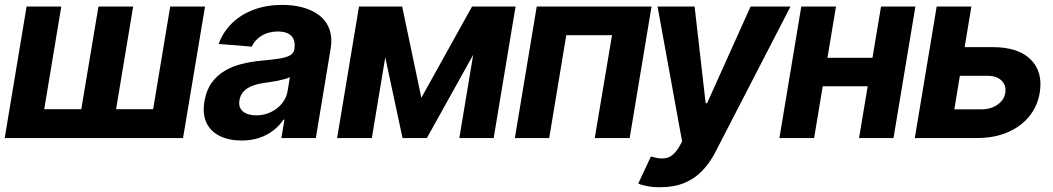

<svg xmlns="http://www.w3.org/2000/svg" viewBox="-21 -573 4373 797"><path d="M89.4 -545.9H233.4L162.6 -119.6H316.4L387.7 -545.9H531.7L460.9 -119.6H614.7L685.5 -545.9H830.1L738.8 0H-1.5Z M981.9 10.3Q930.2 10.3 892.1 -8.1Q854 -26.4 836.4 -62.5Q818.8 -98.6 827.6 -152.3Q835.4 -198.2 857.2 -228.8Q878.9 -259.3 910.6 -278.3Q942.4 -297.4 981 -307.1Q1019.5 -316.9 1060.5 -320.8Q1108.4 -325.2 1138.2 -329.8Q1168 -334.5 1183.1 -343.3Q1198.2 -352.1 1201.2 -369.1V-371.6Q1206.1 -405.3 1188.7 -423.6Q1171.4 -441.9 1132.8 -442.4Q1092.3 -441.9 1064.2 -424.3Q1036.1 -406.7 1023.9 -379.4L886.7 -390.6Q904.8 -440.4 942.1 -476.8Q979.5 -513.2 1032.7 -533Q1085.9 -552.7 1151.4 -552.7Q1196.8 -552.7 1236.3 -542Q1275.9 -531.2 1304.7 -509Q1333.5 -486.8 1346.4 -451.7Q1359.4 -416.5 1351.1 -368.2L1290 0H1147L1159.7 -76.2H1155.3Q1138.2 -50.3 1113 -31Q1087.9 -11.7 1055.2 -0.7Q1022.5 10.3 981.9 10.3ZM1043 -94.2Q1075.7 -94.2 1103.5 -107.7Q1131.3 -121.1 1149.7 -143.8Q1168 -166.5 1172.9 -194.8L1182.1 -252.9Q1174.8 -248.5 1161.6 -244.9Q1148.4 -241.2 1132.8 -238Q1117.2 -234.9 1101.6 -232.7Q1085.9 -230.5 1073.7 -228.5Q1046.4 -224.6 1024.9 -216.1Q1003.4 -207.5 990 -193.1Q976.6 -178.7 973.1 -157.2Q967.8 -126.5 987.5 -110.4Q1007.3 -94.2 1043 -94.2Z M1728 -167 1938.5 -545.9H2054.7L1751 0H1649.9L1533.2 -545.9H1648.4ZM1613.3 -545.9 1522.5 0H1378.4L1469.2 -545.9ZM1885.7 0 1976.6 -545.9H2119.1L2028.3 0Z M2116.2 0 2207 -545.9H2683.6L2592.8 0H2447.8L2519.5 -426.8H2329.6L2258.8 0Z M2720.7 204.1Q2692.4 204.6 2668 200.2Q2643.6 195.8 2628.4 189L2681.2 76.2L2684.1 77.1Q2720.7 89.4 2748 82Q2775.4 74.7 2797.4 37.6L2810.5 14.6L2708.5 -545.9H2862.3L2908.2 -144.5H2914.1L3094.7 -545.9H3260.3L2948.2 59.1Q2925.3 103.5 2893.8 136.2Q2862.3 168.9 2819.6 186.5Q2776.9 204.1 2720.7 204.1Z M3648.9 -333 3629.4 -214.8H3344.7L3364.3 -333ZM3449.2 -545.9 3358.4 0H3214.4L3305.2 -545.9ZM3778.8 -545.9 3688 0H3544.9L3636.2 -545.9Z M3934.1 -377.4H4097.2Q4205.6 -377.9 4257.3 -326.2Q4309.1 -274.4 4294.9 -188Q4285.6 -131.8 4251.2 -89.6Q4216.8 -47.4 4161.4 -23.7Q4106 0 4033.7 0H3776.4L3867.2 -545.9H4011.2L3940.4 -119.1H4053.2Q4091.3 -119.1 4119.1 -138.2Q4147 -157.2 4151.9 -187Q4157.2 -218.8 4136.2 -238.8Q4115.2 -258.8 4077.6 -258.3H3914.6Z"/></svg>

Font: Inter Tight
Style: Bold Italic
Weight: 700
Italic angle: -9.39999°
Designer: Rasmus Andersson
Foundry: rsms
Version: Version 3.004